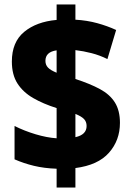

<svg xmlns="http://www.w3.org/2000/svg" viewBox="-20 -780 587 858"><path d="M233 -26Q177 -28 131.5 -39Q86 -50 45 -68V-217Q89 -195 139 -180Q189 -165 233 -162V-297Q173 -316 128 -342Q83 -368 58 -407Q33 -446 33 -505Q33 -592 88 -637.5Q143 -683 233 -691V-760H317V-692Q369 -689 414.5 -676.5Q460 -664 499 -646L460 -516Q426 -533 389 -542.5Q352 -552 317 -556V-427Q382 -406 426.5 -382Q471 -358 493.5 -322Q516 -286 516 -231Q516 -153 467 -97.5Q418 -42 317 -29V58H233ZM233 -555Q183 -548 183 -508Q183 -490 194.5 -478Q206 -466 233 -455ZM317 -167Q367 -178 367 -217Q367 -236 355.5 -248Q344 -260 317 -271Z"/></svg>

Font: Noto Sans Malayalam SemiCondensed Black
Style: Regular
Weight: 900
Width: 4
Designer: Jelle Bosma - Monotype Design Team
Foundry: Monotype Imaging Inc.
Version: Version 2.104; ttfautohint (v1.8.4.7-5d5b)